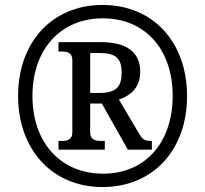

<svg xmlns="http://www.w3.org/2000/svg" viewBox="-20 -745 828 775"><path d="M394 10C598 10 735 -140 735 -357C735 -574 599 -725 394 -725C190 -725 53 -574 53 -358C53 -142 190 10 394 10ZM396 -44C227 -44 111 -167 111 -358C111 -545 224 -671 395 -671C566 -671 677 -546 677 -358C677 -171 568 -44 396 -44ZM216 -141H403V-176H390C366 -176 344 -180 344 -211V-327H391L496 -141H593V-176C564 -176 556 -181 543 -203L460 -343C504 -358 546 -389 546 -455C546 -534 493 -575 385 -575H216V-537H228C251 -537 272 -533 272 -502V-211C272 -180 251 -176 228 -176H216ZM384 -370H344V-531H381C446 -531 471 -511 471 -452C471 -396 450 -370 384 -370Z"/></svg>

Font: Noto Serif SemiCondensed
Style: Bold
Weight: 700
Width: 4
Designer: Monotype Design Team
Foundry: Monotype Imaging Inc.
Version: Version 2.015